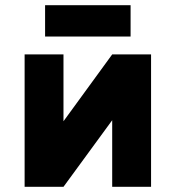

<svg xmlns="http://www.w3.org/2000/svg" viewBox="-20 -721 678 741"><path d="M75 0V-511H225V-253L413 -511H563V0H413V-257L225 0ZM154 -580V-701H484V-580Z"/></svg>

Font: Overpass Black
Style: Regular
Weight: 900
Designer: Delve Withrington, Dave Bailey, Thomas Jockin
Foundry: Delve Fonts LLC
Version: Version 4.000; ttfautohint (v1.8.3)